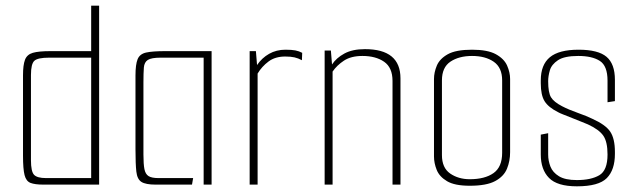

<svg xmlns="http://www.w3.org/2000/svg" viewBox="-20 -650 2237 676"><path d="M133 0Q103 0 87.5 -6Q72 -12 66.5 -33.5Q61 -55 61 -102V-385Q61 -421 68 -439.5Q75 -458 95.5 -464Q116 -470 158 -470H301V-630H329V0ZM301 -23V-447H153Q113 -447 101 -436Q89 -425 89 -386V-86Q89 -46 100 -34.5Q111 -23 142 -23Z M528 0Q493 0 478 -9.5Q463 -19 460 -46Q457 -73 457 -125V-384Q457 -423 464.5 -441.5Q472 -460 494.5 -465Q517 -470 562 -470H725V0H697V-447H546Q513 -447 500.5 -439Q488 -431 486.5 -412Q485 -393 485 -360V-106Q485 -72 488.5 -54.5Q492 -37 503 -30Q514 -23 538 -23H660L656 0Z M859 0V-470H881L885 -421Q902 -446 927.5 -460.5Q953 -475 985 -475Q1007 -475 1020 -472.5Q1033 -470 1044 -464L1043 -438Q1030 -445 1017 -448Q1004 -451 984 -451Q949 -451 925.5 -433.5Q902 -416 887 -391V0Z M1123 -472H1145L1149 -423Q1164 -446 1192.5 -461.5Q1221 -477 1265 -477Q1390 -477 1390 -374V0H1362V-365Q1362 -412 1332.5 -432.5Q1303 -453 1256 -453Q1216 -453 1191 -436.5Q1166 -420 1151 -398V0H1123Z M1634 4Q1581 4 1554 -12Q1527 -28 1517.5 -52Q1508 -76 1508 -99V-372Q1508 -395 1518 -419Q1528 -443 1556.5 -459Q1585 -475 1642 -475Q1697 -475 1726 -459Q1755 -443 1765.5 -419Q1776 -395 1776 -372V-114Q1776 -83 1765 -56Q1754 -29 1723.5 -12.5Q1693 4 1634 4ZM1634 -19Q1687 -19 1717.5 -40.5Q1748 -62 1748 -112V-367Q1748 -412 1718.5 -432.5Q1689 -453 1642 -453Q1596 -453 1566 -433Q1536 -413 1536 -367V-104Q1536 -59 1565 -39Q1594 -19 1634 -19Z M2011 6Q1942 6 1913 -23.5Q1884 -53 1884 -106V-176L1910 -181V-106Q1910 -84 1918 -63.5Q1926 -43 1948 -29.5Q1970 -16 2011 -16Q2061 -16 2090 -33Q2119 -50 2119 -106Q2119 -151 2104 -172.5Q2089 -194 2050 -212Q2043 -215 2028 -221Q2013 -227 1995.5 -234Q1978 -241 1964 -246.5Q1950 -252 1945 -255Q1911 -272 1897.5 -293.5Q1884 -315 1884 -357V-367Q1884 -422 1916 -448.5Q1948 -475 2017 -475Q2086 -475 2115.5 -450Q2145 -425 2145 -369V-294L2119 -290V-366Q2119 -418 2092 -435.5Q2065 -453 2016 -453Q1967 -453 1944.5 -438Q1922 -423 1916 -402.5Q1910 -382 1910 -364Q1910 -324 1920 -307.5Q1930 -291 1959 -276Q1982 -264 2014.5 -252.5Q2047 -241 2065 -232Q2112 -211 2128.5 -186.5Q2145 -162 2145 -115V-108Q2145 -52 2116.5 -23Q2088 6 2011 6Z"/></svg>

Font: Smooch Sans ExtraLight
Style: Regular
Weight: 200
Designer: Robert E. Leuschke
Foundry: Robert E. Leuschke
Version: Version 1.010; ttfautohint (v1.8.3)